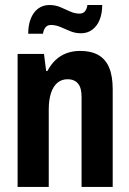

<svg xmlns="http://www.w3.org/2000/svg" viewBox="-20 -741 513 761"><path d="M49.8 0V-527.2H154.4L162.9 -459.7H167.9Q182.1 -486.4 201.1 -503.9Q220.1 -521.4 244.3 -530.3Q268.5 -539.2 298 -539.2Q340.9 -539.2 369.6 -523Q398.4 -506.7 412.5 -473.3Q426.7 -439.8 426.7 -386.7V0H303.3V-356.2Q303.3 -373.5 300.2 -386.8Q297 -400.1 290 -408.8Q283.1 -417.6 272.7 -422.2Q262.3 -426.9 247.6 -426.9Q224.1 -426.9 207.4 -412.8Q190.8 -398.7 182 -371.8Q173.2 -345 173.2 -306.3V0ZM91.8 -607.3Q91.8 -641.1 101.8 -666.7Q111.8 -692.3 130.8 -706.7Q149.8 -721.1 176.3 -721.1Q199 -721.1 218.8 -712.8Q238.5 -704.4 257.6 -695.7Q276.6 -687 295.5 -687Q308.7 -687 316.5 -695.9Q324.2 -704.9 326.4 -721.1H385.1Q385.1 -688.1 375.2 -663.1Q365.2 -638.1 346.2 -623.6Q327.1 -609.1 300.6 -609.1Q278.7 -609.1 258.7 -617.3Q238.7 -625.6 220 -633.8Q201.3 -642 181.5 -642Q168 -642 160.4 -632.7Q152.7 -623.3 150.3 -607.3Z"/></svg>

Font: Archivo SemiBold Condensed
Style: Regular
Weight: 600
Width: 3
Version: Version 2.001